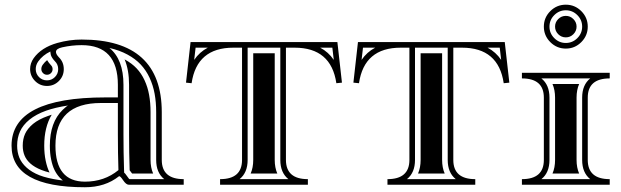

<svg xmlns="http://www.w3.org/2000/svg" viewBox="-20 -789 2653 820"><path d="M483.4 -349.1H411.1Q216.8 -349.1 216.8 -167Q216.8 -13.2 342.8 -13.2Q426 -13.2 485.8 -62.5Q483.4 -135.3 483.4 -215.1ZM108.6 -493.9Q108.6 -519 123.8 -540.5Q156.5 -586.2 224.6 -605.5Q276.6 -620.1 328.6 -620.1Q670.9 -620.1 670.9 -309.6V-106Q670.9 -23.9 764.6 -23.9V0H530.3Q518.6 0 505.6 -19.5Q492.7 -39.1 488 -36.1Q429 10.7 342.8 10.7Q29.3 10.7 29.3 -167Q29.3 -373 430.7 -373H483.4V-426.8Q483.4 -596.2 328.6 -596.2Q287.1 -596.2 245.6 -586.9Q219 -581.1 219 -567.1Q219 -557.6 231.4 -544.4Q252.4 -523.9 252.4 -493.7Q252.4 -463.9 231.4 -442.9Q210.4 -421.9 180.7 -421.9Q150.9 -421.9 129.9 -442.9Q108.9 -463.9 108.6 -493.9ZM132.6 -493.9Q132.6 -473.9 146.7 -459.7Q160.6 -445.8 180.5 -445.8Q200.4 -445.8 214.5 -459.8Q228.5 -473.9 228.5 -493.7Q228.5 -513.9 214.4 -527.6Q201.4 -541.3 197.3 -553.7Q197 -554.7 196.7 -556.6Q196.3 -558.6 195.9 -561.8Q195.6 -564.9 195.1 -567.1V-569.1Q161.9 -553 143.3 -526.6Q132.6 -511.5 132.6 -493.9ZM248.3 -18.1Q241.2 -23.9 234.4 -31.2Q221.7 -44.9 212.8 -63Q203.9 -81.1 198.4 -107.8Q192.9 -134.5 192.9 -167Q192.9 -266.6 247.6 -319.8Q266.1 -337.6 271.5 -338.6Q215.8 -330.1 177.2 -316.4Q133.8 -300.8 106 -278.1Q78.1 -255.4 65.7 -228Q53.2 -200.7 53.2 -167Q53.2 -138.7 62.7 -115.5Q72.3 -92.3 93.8 -73Q115.2 -53.7 148.4 -40.5Q181.6 -27.8 230.7 -20.5ZM515.1 -46.9Q519 -42.5 525.6 -32.7Q530 -26.1 532.7 -23.9H681.4Q647 -51.5 647 -106V-309.6Q647 -352.3 640.4 -388.4Q633.8 -424.6 618.9 -456.7Q604 -488.8 581.1 -513.3Q558.1 -537.8 524.4 -556Q490.7 -574.2 447.3 -584.2Q507.3 -535.6 507.3 -426.8V-215.1Q507.3 -136 509.8 -63.2L510.3 -51.5ZM156.5 -494.1Q156.5 -504.2 162.8 -512.7Q170.4 -523.4 181.2 -532.2Q187.5 -521.5 197.3 -511Q204.6 -503.9 204.6 -493.7Q204.6 -483.6 197.6 -476.7Q190.7 -469.7 180.7 -469.7Q170.7 -469.7 163.8 -476.8Q156.5 -483.9 156.5 -494.1ZM200.9 -299.1Q168.9 -245.8 168.9 -167Q168.9 -132.1 175 -103Q181.2 -73.2 191.4 -52.5V-52.2Q172.4 -56.9 157.2 -63Q127.9 -74.5 109.6 -90.8Q92.3 -106.4 85 -124.5Q77.1 -143.3 77.1 -167Q77.1 -195.6 87.4 -218Q97.7 -240.2 121.1 -259.8Q145.8 -280 185.5 -293.9Q192.9 -296.6 200.9 -299.1ZM544.2 -47.9Q537.8 -56.9 533.7 -61.8V-64.2Q531.2 -136.5 531.2 -215.1V-426.8Q531.2 -490 512.2 -535.4L512.9 -534.9Q543.2 -518.6 563.6 -496.8Q584 -475.1 597.2 -446.5Q610.8 -417.2 616.7 -384.3Q623 -350.3 623 -309.6V-106Q623 -73.2 634 -47.9Z M1347.4 -585.4Q1382.8 -566.7 1405.5 -533.2L1399.4 -585.4ZM1177.2 -585.4H1037.6V-106Q1037.6 -51.5 1003.2 -23.9H1211.7Q1177.2 -51.5 1177.2 -106ZM867.4 -585.4H815.4L809.3 -533.2Q832 -566.7 867.4 -585.4ZM793.9 -609.4H1420.9L1440.4 -436L1416.5 -433.6Q1394.3 -585.4 1238.3 -585.4H1201.2V-106Q1201.2 -23.9 1294.9 -23.9V0H919.9V-23.9Q1013.7 -23.9 1013.7 -106V-585.4H976.6Q820.6 -585.4 798.3 -433.6L774.4 -436ZM1153.3 -561.5V-106Q1153.3 -73.2 1164.3 -47.9H1050.5Q1061.5 -73.2 1061.5 -106V-561.5Z M2062.3 -585.4Q2097.7 -566.7 2120.4 -533.2L2114.3 -585.4ZM1892.1 -585.4H1752.4V-106Q1752.4 -51.5 1718 -23.9H1926.5Q1892.1 -51.5 1892.1 -106ZM1582.3 -585.4H1530.3L1524.2 -533.2Q1546.9 -566.7 1582.3 -585.4ZM1508.8 -609.4H2135.7L2155.3 -436L2131.3 -433.6Q2109.1 -585.4 1953.1 -585.4H1916V-106Q1916 -23.9 2009.8 -23.9V0H1634.8V-23.9Q1728.5 -23.9 1728.5 -106V-585.4H1691.4Q1535.4 -585.4 1513.2 -433.6L1489.3 -436ZM1868.2 -561.5V-106Q1868.2 -73.2 1879.2 -47.9H1765.4Q1776.4 -73.2 1776.4 -106V-561.5Z M2209 -478H2584V-454.1Q2490.2 -454.1 2490.2 -372.1V-106Q2490.2 -23.9 2584 -23.9V0H2209V-23.9Q2302.7 -23.9 2302.7 -106V-372.1Q2302.7 -454.1 2209 -454.1ZM2292.2 -23.9H2500.7Q2466.3 -51.5 2466.3 -106V-372.1Q2466.3 -426.5 2500.7 -454.1H2292.2Q2326.7 -426.5 2326.7 -372.1V-106Q2326.7 -51.5 2292.2 -23.9ZM2347.3 -724.5Q2326.7 -703.9 2326.7 -675.3Q2326.7 -646.7 2347.3 -626.1Q2367.9 -605.5 2396.5 -605.5Q2425 -605.5 2445.7 -626.1Q2466.3 -646.7 2466.3 -675.3Q2466.3 -703.9 2445.7 -724.5Q2425 -745.1 2396.5 -745.1Q2367.9 -745.1 2347.3 -724.5ZM2339.6 -47.9Q2350.6 -73.2 2350.6 -106V-372.1Q2350.6 -404.8 2339.6 -430.2H2453.4Q2442.4 -404.8 2442.4 -372.1V-106Q2442.4 -73.2 2453.4 -47.9ZM2302.7 -675.3Q2302.7 -713.9 2330.3 -741.5Q2357.9 -769 2396.5 -769Q2435.1 -769 2462.6 -741.5Q2490.2 -713.9 2490.2 -675.3Q2490.2 -636.7 2462.6 -609.1Q2435.1 -581.5 2396.5 -581.5Q2357.9 -581.5 2330.3 -609.1Q2302.7 -636.7 2302.7 -675.3ZM2364.1 -642.9Q2350.6 -656.5 2350.6 -675.3Q2350.6 -694.1 2364.1 -707.6Q2377.7 -721.2 2396.5 -721.2Q2415.3 -721.2 2428.8 -707.6Q2442.4 -694.1 2442.4 -675.3Q2442.4 -656.5 2428.8 -642.9Q2415.3 -629.4 2396.5 -629.4Q2377.7 -629.4 2364.1 -642.9Z"/></svg>

Font: itsadzokeS01
Style: Regular
Weight: 600
Width: 6
Version: Version 0.46